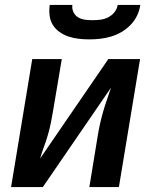

<svg xmlns="http://www.w3.org/2000/svg" viewBox="-20 -760 640 780"><path d="M25 0 111 -520H231L196 -312Q192 -287 187 -262.5Q182 -238 175 -213.5Q168 -189 159 -165Q150 -141 143 -116L420 -520H549L463 0H343L377 -208Q381 -233 386.5 -257.5Q392 -282 399 -306.5Q406 -331 414.5 -355Q423 -379 431 -404L154 0ZM343 -600Q321 -600 299.5 -602.5Q278 -605 258.5 -611.5Q239 -618 222 -630Q205 -642 194.5 -659Q184 -676 181.5 -697Q179 -718 182 -740H274Q272 -724 278.5 -710.5Q285 -697 297.5 -689.5Q310 -682 325 -680Q340 -678 356 -678Q372 -678 388 -680Q404 -682 419 -689.5Q434 -697 445 -710.5Q456 -724 458 -740H550Q547 -718 537 -697Q527 -676 510.5 -659Q494 -642 473.5 -630Q453 -618 431 -611.5Q409 -605 387 -602.5Q365 -600 343 -600Z"/></svg>

Font: Iosevka SS04 Extended Oblique
Style: Bold
Weight: 700
Width: 7
Italic angle: -9°
Monospace: yes
Designer: Belleve Invis
Foundry: Belleve Invis
Version: Version 19.0.0; ttfautohint (v1.8.4)